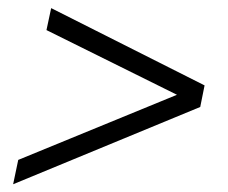

<svg xmlns="http://www.w3.org/2000/svg" viewBox="-20 -487 567 478"><path d="M478.5 -220.7 12.7 -28.3 25.4 -88.9 460.9 -267.6 454.1 -234.4 95.7 -412.1 107.4 -466.8 489.3 -274.4Z"/></svg>

Font: Crimson Pro ExtraLight
Style: Italic
Weight: 250
Italic angle: -12°
Designer: Jacques Le Bailly
Foundry: Baron von Fonthausen
Version: Version 1.003